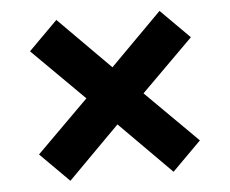

<svg xmlns="http://www.w3.org/2000/svg" viewBox="-43 -575 746 623"><g transform="rotate(-5 330.0 -264.0)"><path d="M162 -2 330 -171 498 -2 592 -96 423 -264 592 -432 498 -526 330 -357 162 -526 68 -432 237 -264 68 -96Z"/></g></svg>

Font: Archivo Black
Style: Regular
Weight: 900
Designer: Hector Gatti
Foundry: Omnibus-Type
Version: Version 2.001